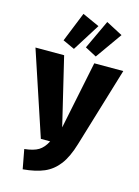

<svg xmlns="http://www.w3.org/2000/svg" viewBox="-161 -1037 820 1132"><g transform="rotate(15 249.0 -471.0)"><path d="M371 -211Q346 -127 310 -80Q274 -33 223 -11Q172 11 94 18L72 -100Q128 -106 157.5 -124Q187 -142 208 -183H151L-19 -695H156L255 -281L340 -695H517ZM307 -913 202 -746 130 -779 203 -960ZM452 -897 338 -736 268 -773 351 -950Z"/></g></svg>

Font: Fira Sans Compressed ExtraBold
Style: Regular
Weight: 800
Width: 1
Designer: bBox Type GmbH & Carrois Corporate GbR & Edenspiekermann AG
Foundry: bBox Type GmbH & Carrois Corporate GbR & Edenspiekermann AG
Version: Version 4.301